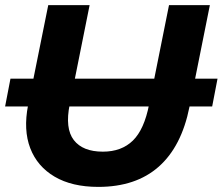

<svg xmlns="http://www.w3.org/2000/svg" viewBox="-33 -720 872 752"><path d="M156 -700H318L240 -311Q221 -217 256 -171.5Q291 -126 370 -126Q443 -126 487.5 -169.5Q532 -213 551 -311L629 -700H789L709 -301Q678 -146 588.5 -67Q499 12 352 12Q249 12 181 -28Q113 -68 85.5 -139.5Q58 -211 77 -308ZM-13 -303 8 -412H819L798 -303Z"/></svg>

Font: Montserrat Thin
Style: Bold Italic
Weight: 700
Italic angle: -11.3°
Version: Version 9.000